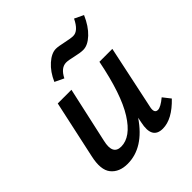

<svg xmlns="http://www.w3.org/2000/svg" viewBox="-181 -759 883 883"><g transform="rotate(-45 261.0 -317.5)"><path d="M273 -524Q238 -524 215 -478L171 -499Q191 -545 223 -573.5Q255 -602 284 -602Q299 -602 332.5 -594.5Q366 -587 382 -587Q415 -587 441 -641L485 -620Q463 -569 431 -539Q399 -509 369 -509Q350 -509 318.5 -516.5Q287 -524 273 -524ZM470 -100 499 -63Q433 6 372 6Q302 6 322 -85L327 -110Q248 6 143 6Q89 6 61.5 -28Q34 -62 51 -137L112 -418H201L141 -147Q123 -71 178 -71Q241 -71 294.5 -156Q348 -241 383 -418H467L402 -111Q392 -71 417 -71Q435 -71 470 -100Z"/></g></svg>

Font: EauTestInfant Semibold
Style: Italic
Weight: 600
Italic angle: -12°
Designer: Christian Thalmann (Catharsis Fonts)
Version: Version 0.001;PS 000.001;hotconv 1.0.88;makeotf.lib2.5.64775